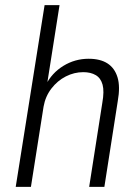

<svg xmlns="http://www.w3.org/2000/svg" viewBox="-20 -725 540 745"><path d="M41 0 153 -705H211L162 -394H157Q181 -442 226 -469.5Q271 -497 324 -497Q369 -497 397 -479Q425 -461 436 -425Q447 -389 437 -333L385 0H326L377 -326Q385 -371 378 -396.5Q371 -422 351.5 -433.5Q332 -445 303 -445Q268 -445 235.5 -428.5Q203 -412 179.5 -381.5Q156 -351 149 -311L100 0Z"/></svg>

Font: Nunito Sans 10pt Condensed Light
Style: Italic
Weight: 300
Width: 3
Italic angle: -9°
Designer: Vernon Adams
Foundry: Vernon Adams
Version: Version 3.101;gftools[0.9.27]